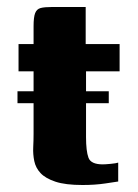

<svg xmlns="http://www.w3.org/2000/svg" viewBox="-20 -525 394 549"><path d="M30 -264H291V-230H30ZM33 -399H76V-450Q76 -476 80.5 -487.5Q85 -499 96 -502Q107 -505 129 -505H225Q225 -501 225 -495Q225 -489 225 -480V-399H322V-321H226V-133Q226 -93 233 -74Q240 -55 274 -55Q281 -55 296.5 -56.5Q312 -58 318 -60V-6Q311 -5 281.5 -0.5Q252 4 216 4Q167 4 138.5 -5.5Q110 -15 96 -30Q82 -45 78 -64.5Q74 -84 75 -104Q76 -124 76 -142V-321H33Q33 -341 33 -360.5Q33 -380 33 -399Z"/></svg>

Font: Genos Thin
Style: Bold
Weight: 700
Version: Version 1.010